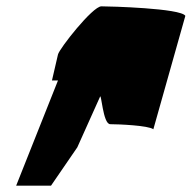

<svg xmlns="http://www.w3.org/2000/svg" viewBox="-20 -586 605 606"><path d="M31 0H141L224 -121L295 -279C300 -300 304 -194 328 -194C354 -194 449 -190 464 -178L565 -536C551 -560 326 -566 300 -566C272 -566 167 -432 163 -414L144 -332H163Z"/></svg>

Font: Crazy Punk
Style: Obl
Weight: 400
Version: Version 1